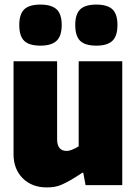

<svg xmlns="http://www.w3.org/2000/svg" viewBox="-20 -807 595 837"><path d="M156 -608Q107 -608 85.5 -629Q64 -650 64 -698Q64 -745 85.5 -766Q107 -787 156 -787Q204 -787 226.5 -766.5Q249 -746 249 -698Q249 -650 226.5 -629Q204 -608 156 -608ZM400 -608Q351 -608 329.5 -629Q308 -650 308 -698Q308 -745 329.5 -766Q351 -787 400 -787Q448 -787 470 -766.5Q492 -746 492 -698Q492 -650 470 -629Q448 -608 400 -608ZM184 10Q119 10 79 -30Q39 -70 39 -135V-540H229V-200Q229 -149 271 -149Q290 -149 323 -169V-540H513V0H353L343 -54H339Q309 -34 288 -22Q267 -10 250 -2.5Q233 5 217.5 7.5Q202 10 184 10Z"/></svg>

Font: Encode Sans Compressed
Style: Black
Weight: 900
Designer: Pablo Impallari, Andres Torresi
Foundry: Pablo Impallari, Andres Torresi
Version: Version 1.000; ttfautohint (v1.00) -l 8 -r 50 -G 200 -x 14 -